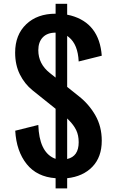

<svg xmlns="http://www.w3.org/2000/svg" viewBox="-20 -958 634 1040"><path d="M62 -672.9Q62 -769.5 122.1 -826.7Q182.1 -883.8 281.2 -883.8V-937.5H343.8V-878.4L363.8 -874Q518.1 -832 531.2 -656.2L406.2 -625Q401.9 -716.8 353.5 -756.3L343.8 -763.7V-487.3L406.2 -437.5Q461.4 -394.5 496.3 -333.7Q531.2 -272.9 531.2 -195.8Q531.2 -107.4 480.5 -54.7Q429.7 -2 343.8 7.3V62.5H281.2V7.3Q179.7 0 124.3 -69.6Q68.8 -139.2 62.5 -250L187.5 -281.2Q192.4 -138.2 271 -101.6L281.2 -97.7V-368.7L156.2 -468.8Q113.3 -503.4 87.6 -554.9Q62 -606.4 62 -672.9ZM187.5 -686Q187.5 -611.8 250 -562.5L281.2 -537.6V-781.2Q236.3 -781.2 211.9 -755.9Q187.5 -730.5 187.5 -686ZM406.2 -187.5Q406.2 -225.6 392.6 -253.4Q378.9 -281.2 353.5 -306.6L343.8 -316.4V-96.7Q406.2 -110.8 406.2 -187.5Z"/></svg>

Font: Oswald
Style: Stencbab
Weight: 400
Designer: Mathieu Le Lay
Foundry: Mathieu Le Lay
Version: Version 1.000